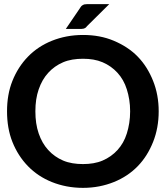

<svg xmlns="http://www.w3.org/2000/svg" viewBox="-20 -900 802 928"><path d="M747 -362C747 -415 738 -464 720 -509C702 -554 678 -593 646 -626C614 -659 575 -684 530 -703C485 -722 436 -731 381 -731C326 -731 276 -721 231 -703C186 -685 147 -659 115 -626C83 -593 58 -554 40 -509C22 -464 14 -415 14 -362C14 -309 22 -259 40 -214C58 -169 83 -130 115 -97C147 -64 186 -38 231 -20C276 -2 326 8 381 8C436 8 485 -2 530 -20C575 -38 614 -64 646 -97C678 -130 702 -169 720 -214C738 -259 747 -309 747 -362ZM609 -362C609 -322 603 -287 593 -255C583 -223 568 -197 548 -175C528 -153 504 -136 476 -124C448 -112 416 -107 381 -107C346 -107 313 -112 285 -124C257 -136 233 -153 213 -175C193 -197 178 -223 167 -255C156 -287 151 -322 151 -362C151 -402 156 -436 167 -468C178 -500 193 -526 213 -548C233 -570 257 -587 285 -599C313 -611 346 -616 381 -616C416 -616 448 -611 476 -599C504 -587 528 -570 548 -548C568 -526 583 -500 593 -468C603 -436 609 -402 609 -362ZM508 -880H401C397 -880 394 -879 390 -879C386 -879 384 -878 382 -876C378 -875 376 -873 373 -870C371 -867 368 -864 366 -860L298 -760H372C375 -760 377 -761 380 -761C383 -761 386 -762 388 -763C389 -764 393 -765 395 -767C397 -769 399 -771 401 -774Z"/></svg>

Font: SVN-Aleo
Style: Bold
Weight: 700
Designer: Alessio Laiso
Version: Version 1.2.2